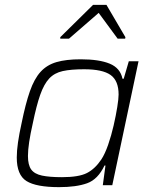

<svg xmlns="http://www.w3.org/2000/svg" viewBox="-20 -762 616 790"><path d="M223 8Q129 8 89 -17Q49 -42 49 -114Q49 -141 54 -176Q59 -211 69 -256Q85 -335 103 -386.5Q121 -438 147 -466.5Q173 -495 212.5 -506.5Q252 -518 312 -518Q388 -518 431.5 -500Q475 -482 484 -438H489L510 -510H550L442 0H403L414 -81H410Q383 -24 338.5 -8Q294 8 223 8ZM235 -33Q304 -33 337.5 -50Q371 -67 397 -106Q412 -129 425 -166.5Q438 -204 447.5 -245.5Q457 -287 462.5 -321.5Q468 -356 468 -373Q468 -430 435 -453.5Q402 -477 326 -477Q272 -477 238 -469.5Q204 -462 182.5 -439Q161 -416 145.5 -372Q130 -328 115 -255Q105 -211 100 -177.5Q95 -144 95 -120Q95 -83 108.5 -64.5Q122 -46 153 -39.5Q184 -33 235 -33ZM228 -603V-609L363 -742H418L496 -609L495 -603H464L386 -709L264 -603Z"/></svg>

Font: Saira ExtraLight
Style: Italic
Weight: 200
Italic angle: -12°
Designer: Hector Gatti with collaboration of the Omnibus-Type team
Foundry: Omnibus-Type
Version: Version 1.100; ttfautohint (v1.8.3)